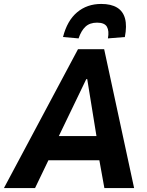

<svg xmlns="http://www.w3.org/2000/svg" viewBox="-54 -955 748 975"><path d="M-34 0 342 -705H475L627 0H476L439 -205L489 -141H144L224 -208L124 0ZM384 -553 225 -223 211 -264H461L442 -226L389 -553ZM345 -760 266 -767Q287 -850 337.5 -892.5Q388 -935 460 -935Q510 -935 540.5 -916.5Q571 -898 581 -860.5Q591 -823 580 -767L494 -760Q501 -798 489 -819Q477 -840 439 -840Q402 -840 380 -819.5Q358 -799 345 -760Z"/></svg>

Font: Nunito Sans 7pt Condensed ExtraBold
Style: Italic
Weight: 800
Width: 3
Italic angle: -9°
Designer: Vernon Adams
Foundry: Vernon Adams
Version: Version 3.101;gftools[0.9.27]